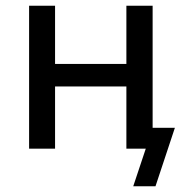

<svg xmlns="http://www.w3.org/2000/svg" viewBox="-20 -521 659 673"><path d="M447 132 491 0H428V-73H593L525 132ZM82 0V-501H173V-297H423V-501H515V0H423V-218H173V0Z"/></svg>

Font: Nunitoga
Style: Medium
Weight: 500
Designer: Vernon Adams
Foundry: Vernon Adams
Version: Version 1.0